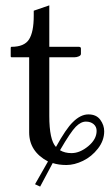

<svg xmlns="http://www.w3.org/2000/svg" viewBox="-20 -604 414 717"><path d="M164.1 -390.1V-170.9Q164.1 -81.5 189 -55.2Q226.6 -123.5 252 -147.9Q280.8 -176.8 310.1 -176.8Q339.8 -176.8 354.5 -156.7Q369.1 -136.7 369.1 -113.8Q369.1 -79.1 345.7 -49.1Q322.3 -19 290 -3.4Q257.8 12.2 228 12.2Q199.2 12.2 176.8 4.9L129.9 92.8L110.8 84L159.2 -1Q88.9 -38.1 88.9 -109.9V-390.1H23.9Q20 -390.1 20 -394V-424.8Q20 -429.2 22.9 -429.2Q70.8 -429.2 88.4 -456.8Q106 -484.4 106 -544.9V-564L164.1 -584V-429.2H273.9Q282.2 -429.2 282.2 -422.9V-402.8Q282.2 -397 274.4 -393.6Q266.6 -390.1 257.8 -390.1ZM263.2 -130.9Q243.7 -111.3 204.1 -43Q221.7 -32.2 247.1 -32.2Q278.3 -32.2 309.6 -58.1Q340.8 -84 340.8 -115.2Q340.8 -130.9 329.6 -140.4Q318.4 -149.9 300.8 -149.9Q282.2 -149.9 263.2 -130.9Z"/></svg>

Font: Linux Biolinum
Style: Regular
Weight: 400
Designer: Philipp H. Poll
Foundry: Philipp H. Poll
Version: Version 0.6.4